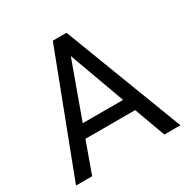

<svg xmlns="http://www.w3.org/2000/svg" viewBox="-161 -854 975 996"><g transform="rotate(-30 326.0 -355.5)"><path d="M475.1 -185.5 543 0H639.2L367.2 -710.9H285.2L13.7 0H110.4L177.2 -185.5ZM205.6 -262.7 326.2 -595.2 447.3 -262.7Z"/></g></svg>

Font: Vazir
Style: Regular
Weight: 400
Designer: Saber Rastikerdar
Foundry: Saber Rastikerdar
Version: Version 27.002;January 24, 2021;FontCreator 13.0.0.2683 64-b